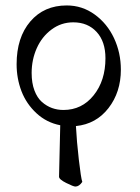

<svg xmlns="http://www.w3.org/2000/svg" viewBox="-20 -457 513 705"><path d="M41 -221.2Q41 -319.3 91.3 -378.2Q141.6 -437 225.1 -437Q281.7 -437 327.6 -403.8Q373.5 -370.6 398.7 -316.9Q423.8 -263.2 423.8 -201.2Q423.8 -118.7 378.4 -60.1Q333 -1.5 258.8 5.9Q261.7 62 269.5 129.6Q277.3 197.3 282.2 210.9Q270.5 228 256.8 228Q249.5 228 223.1 214.8Q196.8 201.7 196.8 191.9L201.2 2.9Q150.9 -6.8 113.8 -41.3Q76.7 -75.7 58.8 -122.3Q41 -168.9 41 -221.2ZM96.2 -189Q96.2 -152.3 106.4 -125Q116.7 -97.7 134 -82.5Q151.4 -67.4 171.1 -60.3Q190.9 -53.2 212.9 -53.2Q280.8 -53.2 324 -107.2Q367.2 -161.1 367.2 -243.2Q367.2 -304.7 334.7 -339.8Q302.2 -375 249 -375Q204.6 -375 169.2 -348.6Q133.8 -322.3 115 -280Q96.2 -237.8 96.2 -189Z"/></svg>

Font: Crimson
Style: Roman
Weight: 400
Version: Version 0.8